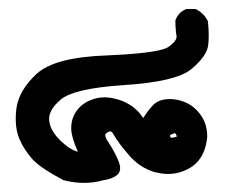

<svg xmlns="http://www.w3.org/2000/svg" viewBox="-20 -226 540 425"><path d="M120.6 172.9Q72.3 147.5 52.7 127.4Q43.5 117.2 35.9 105.7Q28.3 94.2 22.9 81.5Q11.7 55.2 16.1 15.6Q21 -25.4 61 -62.5Q82 -81.5 121.6 -91.6Q161.1 -101.6 220.2 -103.5Q257.3 -105 286.1 -107.9Q314.9 -110.8 331.3 -114.5Q347.7 -118.2 353.5 -122.6Q363.8 -129.9 367.7 -136Q371.6 -142.1 370.8 -146Q370.1 -149.9 369.6 -154.1Q369.1 -158.2 368.9 -162.4Q368.7 -166.5 368.4 -170.7Q368.2 -174.8 368.2 -178.7V-180.7L368.7 -182.1Q375 -198.7 390.6 -205.1L392.6 -206.1H394.5H410.2H412.6L414.6 -205.1Q431.2 -196.8 439.5 -180.2L440.4 -178.7V-176.8Q443.4 -148.4 440.9 -126.5Q438 -101.6 403.3 -72.8Q369.1 -44.9 253.4 -37.6Q144.5 -30.3 114.7 -5.9Q86.4 18.1 88.9 41Q91.3 65.4 118.7 89.8Q136.7 106 152.3 109.9Q138.7 79.1 137.7 60.5Q136.7 36.1 150.9 17.6Q165 -1 191.7 -8.1Q218.3 -15.1 252 -2Q258.8 1 265.1 4.6Q271.5 8.3 277.1 12.9Q282.7 17.6 287.6 22.9Q292.5 28.3 296.9 35.2Q301.8 27.8 306.4 21.5Q311 15.1 316.4 9.3Q325.2 -1.5 339.4 -4.9Q353.5 -8.3 370.6 -5.4Q406.2 1 425.8 30.8Q429.7 36.6 432.4 43Q435.1 49.3 436.5 55.9Q438 62.5 438.5 69.3Q439 76.2 438 83.3Q437 90.3 435.1 97.7Q425.3 134.8 392.6 149.9Q361.3 164.6 326.2 155.8Q322.8 155.3 319.3 154.1Q315.9 152.8 312.7 151.6Q309.6 150.4 306.4 148.9Q303.2 147.5 300 145.8Q296.9 144 293.7 142.1Q290.5 140.1 287.8 138.2Q285.2 136.2 282.2 133.8Q279.3 131.3 276.6 128.9Q273.9 126.5 271.2 123.8Q268.6 121.1 266.1 118.2Q242.2 90.8 231.4 71.8Q228 65.4 225.1 64.9Q222.2 64.5 217.3 67.4Q214.4 69.3 213.4 71Q212.4 72.8 213.6 77.1Q214.8 81.5 219.7 88.4Q236.3 113.8 244.1 135.3Q245.1 138.7 245.6 142.1Q247.6 155.8 236.8 163.1Q226.1 170.4 209 172.9Q167.5 184.6 122.6 173.3H121.6ZM371.6 76.2Q369.6 70.3 368.2 69.3Q366.7 68.4 363.8 69.8Q357.4 71.8 356.4 73.5Q355.5 75.2 357.4 77.6Q358.4 80.6 370.1 76.7Q371.1 76.7 371.6 76.2Z"/></svg>

Font: NaikaiFont
Style: Bold
Weight: 700
Version: Version 1.89